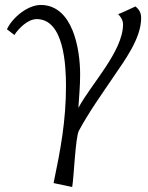

<svg xmlns="http://www.w3.org/2000/svg" viewBox="-20 -484 596 774"><path d="M8 -366 38 -343C56 -371 93 -407 128 -407C238 -407 246 -220 246 -138C246 4 224 120 196 254L271 270C278 230 284 69 298 43C339 -33 390 -104 438 -175C482 -240 549 -329 549 -411C549 -432 542 -445 526 -458C502 -447 460 -427 456 -427C457 -426 476 -409 476 -386C476 -277 347 -145 296 -49C299 -103 303 -131 303 -185C303 -285 274 -464 144 -464C91 -464 29 -412 8 -366Z"/></svg>

Font: KpMath
Style: Sans
Weight: 400
Version: Version 0.64